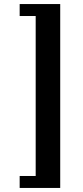

<svg xmlns="http://www.w3.org/2000/svg" viewBox="-20 -757 409 947"><path d="M277 170H77V111H156V-678H77V-737H277Z"/></svg>

Font: Arima Madurai Black
Style: Regular
Weight: 900
Designer: Joana Correia and Natanael Gama
Foundry: NDISCOVER
Version: Version 1.020